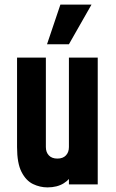

<svg xmlns="http://www.w3.org/2000/svg" viewBox="-20 -800 503 833"><path d="M186 13Q153.5 13 123.2 -1.5Q93 -16 73.5 -53.8Q54 -91.5 54 -162V-550H179V-162Q179 -139.5 192 -125.8Q205 -112 229 -112Q253 -112 266 -125.8Q279 -139.5 279 -162V-550H404V0H279V-84L301 -55Q285.5 -23 256.8 -5Q228 13 186 13ZM184 -608 242 -780H377L279 -608Z"/></svg>

Font: Mohave Light
Style: Regular
Weight: 300
Designer: Gumpita Rahayu
Foundry: Tokotype
Version: Version 2.003